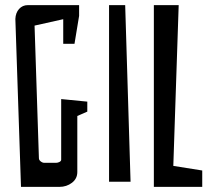

<svg xmlns="http://www.w3.org/2000/svg" viewBox="-20 -730 835 750"><path d="M282 -277V-58Q282 -32 261 -16Q240 0 212 0H62L40 -656Q41 -680 54.5 -695Q68 -710 89 -710H289V-668L271 -559H227V-655L115 -630L132 -112Q132 -105 139 -99.5Q146 -94 153 -94H199Q206 -94 212.5 -97.5Q219 -101 219 -106V-343L321 -333V-294Z M490 -20H406V-710H469Z M770 0H581V-710H678L657 -82L770 -64Z"/></svg>

Font: Bahiana
Style: Regular
Weight: 400
Designer: Pablo Cosgaya & Dani Raskovsky
Foundry: Pablo Cosgaya & Dani Raskovsky
Version: Version 1.005